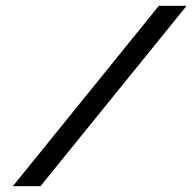

<svg xmlns="http://www.w3.org/2000/svg" viewBox="-20 -645 666 665"><path d="M24.4 0 530.3 -625H626.5L120.1 0Z"/></svg>

Font: Juliett
Style: Bold Italic
Weight: 700
Italic angle: -11.25°
Designer: GGBotNet
Foundry: GGBotNet
Version: 0.60